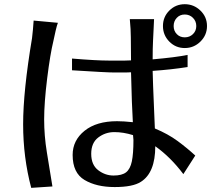

<svg xmlns="http://www.w3.org/2000/svg" viewBox="-20 -867 1040 928"><path d="M134.8 -682.6Q136.7 -701.2 139.2 -724.1Q141.6 -747.1 142.6 -767.6L259.8 -756.8Q254.9 -744.1 249 -718.8Q243.2 -693.4 238.3 -669.9Q222.7 -606.4 208 -488.3Q193.4 -370.1 193.4 -290.5Q193.4 -210.9 206.5 -130.9Q219.7 -50.8 233.4 34.2L130.9 41Q91.8 -106.4 91.8 -266.1Q91.8 -425.8 134.8 -682.6ZM328.1 -527.3V-584Q445.3 -574.2 506.8 -574.2H584Q599.6 -574.2 613.3 -575.2L612.3 -686.5Q612.3 -723.6 607.4 -774.4H724.6Q723.6 -758.8 722.7 -732.4Q721.7 -706.1 719.7 -670.9Q717.8 -635.7 717.8 -580.1Q829.1 -589.8 886.7 -601.6V-543Q805.7 -530.3 717.8 -524.4Q719.7 -450.2 723.1 -376Q726.6 -301.8 728.5 -246.1Q792 -219.7 838.9 -185.1Q885.7 -150.4 923.8 -115.2L866.2 -25.4Q804.7 -107.4 730.5 -160.2Q730.5 -32.2 661.1 11.7Q622.1 37.1 534.2 37.1Q446.3 37.1 388.7 2.9Q331.1 -31.2 331.1 -118.2Q331.1 -188.5 388.7 -234.9Q446.3 -281.2 545.9 -281.2Q577.1 -281.2 622.1 -276.4Q617.2 -353.5 613.3 -517.6Q599.6 -516.6 586.9 -516.6H534.2Q494.1 -516.6 328.1 -527.3ZM625 -190.4 623 -213.9Q576.2 -228.5 532.7 -228.5Q489.3 -228.5 455.1 -202.6Q420.9 -176.8 420.9 -123.5Q420.9 -70.3 454.6 -44.4Q488.3 -18.6 528.8 -18.6Q569.3 -18.6 589.4 -34.2Q609.4 -49.8 617.2 -86.9Q625 -124 625 -190.4ZM767.6 -741.2Q767.6 -785.2 798.3 -815.9Q829.1 -846.7 873 -846.7Q917 -846.7 948.7 -815.9Q980.5 -785.2 980.5 -741.2Q980.5 -697.3 948.7 -666Q917 -634.8 873 -634.8Q829.1 -634.8 798.3 -666Q767.6 -697.3 767.6 -741.2ZM819.3 -741.2Q819.3 -717.8 834.5 -702.1Q849.6 -686.5 873 -686.5Q896.5 -686.5 912.6 -702.1Q928.7 -717.8 928.7 -741.2Q928.7 -764.6 912.6 -780.8Q896.5 -796.9 873 -796.9Q849.6 -796.9 834.5 -780.8Q819.3 -764.6 819.3 -741.2Z"/></svg>

Font: GenEi LateMin v2
Style: Medium
Weight: 500
Designer: o_tamon (Modified)
Foundry: o_tamon / Adobe Systems Incorporated / FONT 910 / Philipp H. Poll
Version: Version 2.1;Original Version 1.004